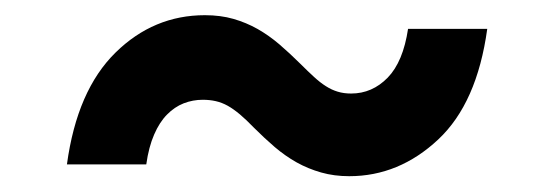

<svg xmlns="http://www.w3.org/2000/svg" viewBox="-20 -416 713 249"><path d="M66.8 -202.8Q79.9 -299 130 -348Q179.3 -396.3 245.7 -396.3Q266 -396.3 282.7 -391.5Q299.4 -386.7 314.1 -378.4Q328.8 -370 342.3 -358.5Q355.8 -346.9 369.7 -333.1Q379.3 -323.5 387.3 -316.2Q395.2 -308.9 402.7 -304.2Q410.2 -299.4 418 -297.1Q425.8 -294.7 435.4 -294.7Q462.7 -294.7 482.8 -315.3Q502.8 -335.9 509.2 -378.6H611.9Q598.7 -282.3 548.3 -235.1Q497.5 -187.5 432.9 -187.5Q413.4 -187.5 396.5 -192.3Q379.6 -197.1 364.7 -205.4Q349.8 -213.8 336.3 -225.3Q322.8 -236.9 309.3 -250.4Q299.4 -260.7 291.2 -267.6Q283 -274.5 275.4 -278.8Q267.8 -283 259.9 -284.8Q252.1 -286.6 242.9 -286.6Q230.1 -286.6 218.2 -282Q206.3 -277.3 196.6 -267.4Q186.8 -257.5 179.9 -241.5Q172.9 -225.5 169.7 -202.8Z"/></svg>

Font: Inter P Semi Bold
Style: Italic
Weight: 600
Italic angle: 9.39999°
Designer: Rasmus Andersson
Foundry: rsms
Version: Version 3.018;git-588b23468